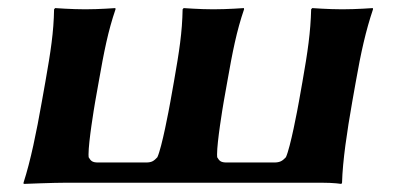

<svg xmlns="http://www.w3.org/2000/svg" viewBox="-20 -452 981 475"><path d="M851.4 -200 860.1 -249C873.3 -324.1 884.9 -375.5 902.8 -429L902.4 -432C902.4 -432 861.8 -429 826.8 -429C792.5 -429 752.4 -432 752.4 -432L749.8 -429C748.3 -372 741.5 -325 728.1 -249L719.4 -200C716.4 -183 698.5 -87 687.3 -63C678.7 -54 673 -50 658 -50H541C526 -50 522.7 -54 517.3 -63C517.1 -64.9 517 -67.3 517 -70C517 -101.7 530.7 -184.3 533.4 -200L542.3 -250C555.3 -324 565.3 -375 583.8 -429L583.4 -432C583.4 -432 542.8 -429 507.8 -429C473.8 -429 434.4 -432 434.4 -432L431.8 -429C430.8 -372 423.5 -325 410.3 -250L401.4 -200C398.4 -183 380.5 -87 369.3 -63C360.7 -54 356 -50 341 -50H223C208 -50 204.7 -54 199.3 -63C199.1 -64.9 199 -67.3 199 -70C199 -101.7 212.7 -184.3 215.4 -200L224.3 -250C237.3 -324 247.3 -375 265.8 -429L265.4 -432C265.4 -432 225.8 -429 190.8 -429C156.8 -429 116.4 -432 116.4 -432L113.8 -429C112.8 -372 105.5 -325 92.3 -250L83.4 -200C70.2 -125 55.7 -54 38.2 0L38.6 3C38.6 3 112.2 0 146.2 0H773.2C807.2 0 824.6 3 824.6 3L826.2 0C827.7 -54 838.3 -125.5 851.4 -200Z"/></svg>

Font: Linux Biolinum O 
Style: Bold Italic
Weight: 700
Designer: Philipp H. Poll
Foundry: Philipp H. Poll
Version: Version 1.3.2